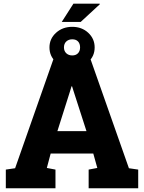

<svg xmlns="http://www.w3.org/2000/svg" viewBox="-20 -1009 772 1029"><path d="M11.2 0V-100.1L61 -107.4L272.9 -710.9H458.5L670.9 -107.4L720.7 -100.1V0H455.1V-100.1L501.5 -108.9L480 -186H251.5L231 -108.9L277.3 -100.1V0ZM287.6 -306.2H443.4L374 -521.5L366.2 -546.4H363.3L355 -519ZM311 -891.6 373.5 -989.3H514.2L515.1 -986.3L412.6 -891.6ZM367.2 -646.5Q314.5 -646.5 279.8 -677Q245.1 -707.5 245.1 -754.9Q245.1 -801.3 280.3 -833.3Q315.4 -865.2 367.2 -865.2Q418.5 -865.2 452.9 -833.3Q487.3 -801.3 487.3 -754.9Q487.3 -707.5 452.9 -677Q418.5 -646.5 367.2 -646.5ZM367.2 -711.9Q386.7 -711.9 397.9 -723.6Q409.2 -735.4 409.2 -754.9Q409.2 -774.9 398.4 -786.6Q387.7 -798.3 367.2 -798.3Q347.7 -798.3 335.2 -786.6Q322.8 -774.9 322.8 -754.9Q322.8 -735.4 335.2 -723.6Q347.7 -711.9 367.2 -711.9Z"/></svg>

Font: Roboto Slab Black
Style: Regular
Weight: 900
Designer: Google
Version: Version 2.000; ttfautohint (v1.8.1.43-b0c9)